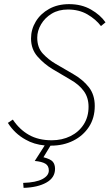

<svg xmlns="http://www.w3.org/2000/svg" viewBox="-20 -692 530 928"><path d="M226 12Q225 12 224 12L190 68Q225 77 235.5 90Q246 103 246 124Q246 167 204 190.5Q162 214 94 216L92 192Q154 190 185 173.5Q216 157 216 132Q216 109 199 99Q182 89 148 86L196 11Q144 6 104 -17Q51 -46 18 -98L42 -114Q74 -66 120 -40Q166 -14 230 -14Q280 -14 320.5 -34Q361 -54 384.5 -90.5Q408 -127 408 -176Q408 -221 384.5 -252.5Q361 -284 322 -306L234 -358Q194 -382 162 -418Q130 -454 130 -506Q130 -550 153 -588Q176 -626 217.5 -649Q259 -672 314 -672Q374 -672 419.5 -646Q465 -620 490 -584L468 -566Q443 -599 402.5 -622.5Q362 -646 308 -646Q263 -646 230 -626Q197 -606 178.5 -574.5Q160 -543 160 -510Q160 -462 187 -433Q214 -404 248 -384L334 -334Q381 -307 409.5 -270.5Q438 -234 438 -180Q438 -122 410 -79Q382 -36 334 -12Q286 12 226 12Z"/></svg>

Font: Source Sans 3 ExtraLight ExtraLight
Style: Italic
Weight: 250
Italic angle: -11°
Version: Version 3.052;hotconv 1.1.0;makeotfexe 2.6.0